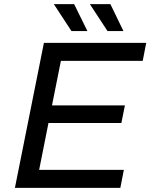

<svg xmlns="http://www.w3.org/2000/svg" viewBox="-20 -907 726 927"><path d="M274 -613 231 -398H583L566 -313H214L169 -87H578L561 0H52L192 -700H686L669 -613ZM240 -887H338L402 -757H325ZM414 -887H513L576 -757H499Z"/></svg>

Font: Idrija
Style: Italic
Weight: 500
Italic angle: -11.3°
Designer: Julieta Ulanovsky
Foundry: Julieta Ulanovsky
Version: Version 7.200